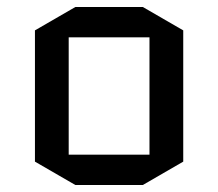

<svg xmlns="http://www.w3.org/2000/svg" viewBox="-20 -525 625 550"><path d="M504.9 -62 389.2 4.9H195.8L80.1 -62V-438L195.8 -504.9H389.2L504.9 -438ZM176.8 -418V-82H408.2V-418Z"/></svg>

Font: Quantico
Style: Regular
Weight: 400
Designer: Matt Desmond
Foundry: MADtype
Version: Version 2.002